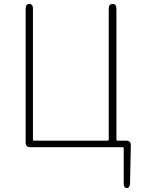

<svg xmlns="http://www.w3.org/2000/svg" viewBox="-20 -746 724 973"><path d="M622 207Q607 207 607 183V5Q607 0 602 0H134Q110 0 110 -24V-702Q110 -726 129 -726Q147 -726 147 -702V-38Q147 -33 152 -33H526Q531 -33 531 -38V-702Q531 -726 551 -726Q570 -726 570 -702V-38Q570 -33 575 -33H620Q644 -33 643 -9L639 183Q638 207 622 207Z"/></svg>

Font: Resource Han Rounded KR ExtraLight
Style: Regular
Weight: 250
Designer: Cyano Hao (round all glyphs); Ryoko NISHIZUKA 西塚涼子 (kana, bopomofo & ideographs); Paul D. Hunt (Latin, Greek & Cyrillic)
Foundry: Cyano Hao
Version: 0.990